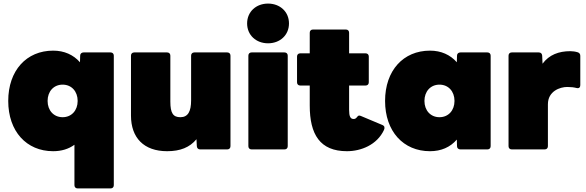

<svg xmlns="http://www.w3.org/2000/svg" viewBox="-20 -835 3273 1073"><path d="M598 218C609 218 616 211 616 200V-524C616 -535 609 -542 598 -542H447C436 -542 428 -535 428 -524L427 -487C390 -529 339 -552 277 -552C128 -552 26 -441 26 -271C26 -101 128 10 277 10C323 10 363 -2 396 -26V200C396 211 403 218 414 218ZM330 -180C280 -180 246 -218 246 -271C246 -324 280 -362 330 -362C380 -362 414 -324 414 -271C414 -218 380 -180 330 -180Z M914 10C987 10 1040 -11 1078 -57L1080 -18C1081 -6 1088 0 1099 0H1250C1261 0 1268 -7 1268 -18V-524C1268 -535 1261 -542 1250 -542H1066C1055 -542 1048 -535 1048 -524V-274C1048 -213 1031 -180 988 -180C948 -180 932 -202 932 -267V-524C932 -535 925 -542 914 -542H730C719 -542 712 -535 712 -524V-189C712 -65 784 10 914 10Z M1478 -593C1544 -593 1595 -638 1595 -704C1595 -770 1544 -815 1478 -815C1412 -815 1361 -770 1361 -704C1361 -638 1412 -593 1478 -593ZM1570 0C1581 0 1588 -7 1588 -18V-524C1588 -535 1581 -542 1570 -542H1386C1375 -542 1368 -535 1368 -524V-18C1368 -7 1375 0 1386 0Z M1919 10C1997 10 2087 -25 2126 -109C2132 -122 2128 -132 2118 -136L1999 -186C1988 -191 1983 -190 1978 -184C1969 -172 1964 -170 1956 -170C1938 -170 1931 -185 1931 -221V-357H2023C2034 -357 2041 -364 2041 -375V-519C2041 -530 2034 -537 2023 -537H1931V-652C1931 -663 1924 -670 1913 -670H1729C1718 -670 1711 -663 1711 -652V-537H1658C1647 -537 1640 -530 1640 -519V-375C1640 -364 1647 -357 1658 -357H1711V-245C1711 -84 1768 10 1919 10Z M2383 10C2445 10 2496 -12 2533 -55L2534 -18C2534 -7 2542 0 2553 0H2704C2715 0 2722 -7 2722 -18V-524C2722 -535 2715 -542 2704 -542H2553C2542 -542 2534 -535 2534 -524L2533 -487C2496 -529 2445 -552 2383 -552C2234 -552 2132 -441 2132 -271C2132 -101 2234 10 2383 10ZM2436 -180C2386 -180 2352 -218 2352 -271C2352 -324 2386 -362 2436 -362C2486 -362 2520 -324 2520 -271C2520 -218 2486 -180 2436 -180Z M3024 0C3035 0 3042 -7 3042 -18V-252C3042 -326 3110 -349 3150 -349C3171 -349 3187 -347 3203 -343C3216 -340 3223 -347 3223 -359V-523C3223 -533 3218 -540 3208 -543C3195 -547 3180 -549 3167 -549C3103 -549 3049 -529 3012 -479L3010 -524C3009 -536 3002 -542 2991 -542H2840C2829 -542 2822 -535 2822 -524V-18C2822 -7 2829 0 2840 0Z"/></svg>

Font: LINE Seed Sans TH Heavy
Style: Regular
Weight: 900
Designer: Dalton Maag Ltd | Thai characters by Cadson Demak Co.,Ltd.
Foundry: Dalton Maag Ltd
Version: Version 1.003